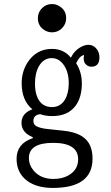

<svg xmlns="http://www.w3.org/2000/svg" viewBox="-20 -799 540 938"><path d="M234.4 -779.3Q252.9 -779.3 269.5 -769Q303.2 -749.5 303.2 -710Q303.2 -683.1 285.2 -663.6Q264.6 -641.1 233.4 -641.1Q216.8 -641.1 201.2 -649.4Q165 -669.4 165 -710.4Q165 -739.3 186 -759.8Q205.6 -779.3 234.4 -779.3ZM140.1 -124V-128.9Q85 -150.9 85 -198.7Q85 -245.6 138.2 -265.1Q85.9 -307.6 85.9 -392.6Q85.9 -447.3 113.3 -491.7Q156.7 -560.1 233.4 -560.1Q292 -560.1 326.2 -517.1Q344.2 -553.7 377.9 -570.8Q396 -580.1 412.6 -580.1Q432.6 -580.1 448.2 -564.5Q465.8 -546.4 465.8 -518.6Q465.8 -473.1 426.3 -473.1Q412.6 -473.1 402.3 -481.9Q388.7 -492.7 388.7 -513.7Q388.7 -519 391.1 -529.8Q370.1 -528.3 352.1 -490.2Q379.9 -446.3 379.9 -391.6Q379.9 -324.7 349.6 -282.7Q311.5 -231.9 235.4 -231.9Q201.2 -231.9 176.3 -241.2Q143.1 -237.3 143.1 -208Q143.1 -189.5 159.7 -181.6Q177.7 -172.4 210.9 -168.9L292 -160.2Q357.9 -152.8 391.1 -125.5Q432.1 -92.8 432.1 -23.9Q432.1 119.1 238.3 119.1Q161.1 119.1 114.3 85.4Q61 46.9 61 -22.9Q61 -97.7 140.1 -124ZM232.4 -515.1Q193.8 -515.1 170.9 -477.1Q150.9 -442.4 150.9 -390.6Q150.9 -349.6 163.1 -322.3Q183.6 -275.9 233.9 -275.9Q274.9 -275.9 296.9 -311.5Q315.9 -343.3 315.9 -392.6Q315.9 -453.1 285.6 -489.3Q263.7 -515.1 232.4 -515.1ZM239.3 -101.1Q121.1 -101.1 121.1 -26.4Q121.1 5.9 142.1 31.7Q176.8 75.2 240.7 75.2Q284.2 75.2 314.9 57.6Q361.8 30.3 361.8 -20.5Q361.8 -101.1 239.3 -101.1Z"/></svg>

Font: BIZ UDMincho
Style: Regular
Weight: 400
Monospace: yes
Designer: TypeBank Co., Ltd.
Foundry: Morisawa Inc.
Version: Version 1.06